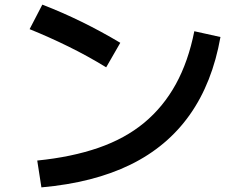

<svg xmlns="http://www.w3.org/2000/svg" viewBox="-20 -775 1040 830"><path d="M141 -81Q290 -96 405.5 -136Q521 -176 603.5 -244.5Q686 -313 740 -411Q794 -509 820 -640L933 -615Q898 -417 800.5 -279Q703 -141 543.5 -63Q384 15 159 35ZM439 -484Q359 -533 275.5 -574Q192 -615 108 -649L163 -755Q334 -689 500 -590Z"/></svg>

Font: M PLUS 1 SemiBold
Style: Regular
Weight: 600
Designer: Coji Morishita
Foundry: UNDERFOREST DESIGN
Version: Version 1.001